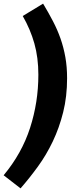

<svg xmlns="http://www.w3.org/2000/svg" viewBox="-47 -878 392 1056"><path d="M-27 86Q73 -34 118.5 -175Q164 -316 164 -467Q164 -561 142 -639Q120 -717 78 -790L190 -858Q220 -808 244.5 -761Q269 -714 286 -665.5Q303 -617 312.5 -563.5Q322 -510 322 -448Q322 -347 300.5 -261Q279 -175 243.5 -100.5Q208 -26 161.5 38Q115 102 66 158Z"/></svg>

Font: Szlgxwxxxixliatcpuztgldltzi
Style: Regular
Weight: 700
Italic angle: -8°
Designer: Carrois Corporate & Edenspiekermann
Foundry: Carrois Corporate GbR & Edenspiekermann AG
Version: Version 2.001